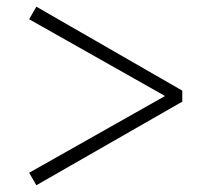

<svg xmlns="http://www.w3.org/2000/svg" viewBox="-20 -644 620 568"><path d="M519.2 -375.9 87.6 -624.2 66.2 -587.1 484.3 -350.9V-369.1L66.2 -132.9L87.6 -96L519.2 -343.3Z"/></svg>

Font: Source Han Serif CN VF
Style: Regular
Weight: 250
Designer: Ryoko NISHIZUKA 西塚涼子 (kana & ideographs); Frank Grießhammer (Latin, Greek & Cyrillic); Wenlong ZHANG 张文龙 (bopomofo); San
Foundry: Adobe
Version: Version 2.002;hotconv 1.1.0;makeotfexe 2.6.0